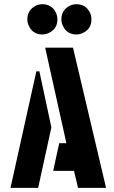

<svg xmlns="http://www.w3.org/2000/svg" viewBox="-20 -916 556 936"><path d="M113.3 -821.3Q113.3 -865.2 151.4 -886.7Q168 -895.5 186.5 -895.5Q230.5 -895.5 251 -857.4Q259.8 -840.8 259.8 -821.3Q259.8 -776.4 220.7 -756.8Q204.1 -748 186.5 -748Q141.6 -748 122.1 -787.1Q113.3 -803.7 113.3 -821.3ZM279.3 -821.3Q279.3 -865.2 317.4 -886.7Q334 -895.5 352.5 -895.5Q396.5 -895.5 417 -857.4Q425.8 -840.8 425.8 -821.3Q425.8 -776.4 386.7 -756.8Q370.1 -748 352.5 -748Q307.6 -748 288.1 -787.1Q279.3 -803.7 279.3 -821.3ZM31.2 0 157.2 -568.4H171.9L230.5 -294.9L166 0ZM239.3 -83 268.6 -217.8H303.7L200.2 -683.6H335.9L497.1 0H360.4L340.8 -83Z"/></svg>

Font: Post No Bills Colombo ExtraBold
Style: Regular
Weight: 800
Designer: Kosala Senevirathne, Siva Puranthara, Lasantha Premarathna, Tharique Azeez
Foundry: Mooniak
Version: Version 1.220 ; ttfautohint (v1.6)